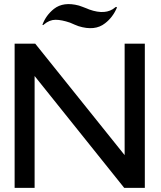

<svg xmlns="http://www.w3.org/2000/svg" viewBox="-20 -912 783 932"><path d="M548 -876Q528 -828 490 -799Q441 -760 361 -785Q360 -785 342 -792.5Q324 -800 320 -802Q279 -816 249.5 -816Q220 -816 193 -793Q189 -788 186 -792Q203 -838 242 -869Q288 -905 363 -885Q370 -883 380 -879L401 -871Q411 -867 413 -866Q494 -837 539 -876Q543 -879 544 -878.5Q545 -878 546 -877ZM683 0H583L148 -543V0H51V-700H151L585 -159V-700H683Z"/></svg>

Font: Railway
Style: Regular
Weight: 400
Version: 1.000